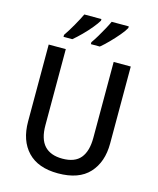

<svg xmlns="http://www.w3.org/2000/svg" viewBox="-136 -1035 937 1139"><g transform="rotate(15 332.0 -465.5)"><path d="M584 -241Q584 -127 521 -58.5Q458 10 330 10Q208 10 144 -57Q80 -124 80 -242V-714H185V-247Q185 -162 222.5 -121.5Q260 -81 333 -81Q409 -81 444 -123.5Q479 -166 479 -248V-714H584ZM511 -931Q501 -912 477 -883.5Q453 -855 425.5 -827Q398 -799 376 -781H321V-793Q336 -814 352 -841Q368 -868 382.5 -894.5Q397 -921 406 -941H511ZM343 -931Q332 -912 309 -884Q286 -856 258 -828Q230 -800 207 -781H153V-793Q175 -825 199.5 -868Q224 -911 238 -941H343Z"/></g></svg>

Font: Noto Sans Kannada SemiCondensed Medium
Style: Regular
Weight: 500
Width: 4
Designer: Jelle Bosma - Monotype Design Team
Foundry: Monotype Imaging Inc.
Version: Version 2.005; ttfautohint (v1.8.4.7-5d5b)